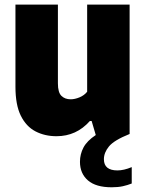

<svg xmlns="http://www.w3.org/2000/svg" viewBox="-20 -568 618 814"><path d="M219.5 9.5Q170 9.5 130.5 -11Q91 -31.5 68.2 -77.5Q45.5 -123.5 45.5 -200V-548.5H225.5V-214.5Q225.5 -176 240.5 -161.5Q255.5 -147 279.5 -147Q297 -147 317 -155.2Q337 -163.5 349.5 -179V-548.5H529.5V0Q463.5 26.5 442 52.8Q420.5 79 420.5 107Q420.5 154.5 478 154.5Q505 154.5 538.5 140.5V210Q521 217 500.8 221.5Q480.5 226 453.5 226Q386.5 226 352.8 196.8Q319 167.5 319 118Q319 85.5 334 57.2Q349 29 386 4.5L368.5 -55H361Q304 9.5 219.5 9.5Z"/></svg>

Font: Encode Sans SmCnd XBd
Style: Regular
Weight: 800
Width: 4
Designer: Multiple Designers
Foundry: Impallari Type
Version: Version 3.002; ttfautohint (v1.8.3) -l 8 -r 50 -G 200 -x 14 